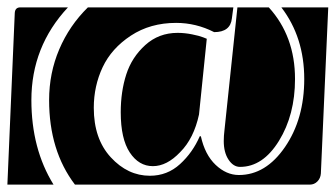

<svg xmlns="http://www.w3.org/2000/svg" viewBox="-20 -510 909 520"><path d="M307 -206Q307 -262 322 -308.5Q337 -355 373.5 -388Q410 -421 461 -421Q480 -421 500 -417Q520 -413 530 -409L540 -405L519 -200Q505 -135 468 -98Q432 -60 394 -60Q356 -60 331.5 -97Q307 -134 307 -206ZM0 -10 20 -475Q21 -490 35 -490H164Q65 -384 65 -239Q65 -107 125 -10ZM113 -239Q113 -312 140.5 -376.5Q168 -441 218 -490H612L608 -460Q604 -423 560 -423Q511 -448 457 -448Q387 -448 334.5 -413.5Q282 -379 258 -328Q234 -277 234 -218Q234 -134 280 -84Q326 -34 386 -34Q433 -34 467.5 -65.5Q502 -97 521 -141H524Q535 -91 564 -63.5Q593 -36 627 -36Q700 -36 752 -112Q804 -188 804 -296Q804 -409 742 -490H869L849 -40Q848 -27 839.5 -18.5Q831 -10 819 -10H183Q113 -102 113 -239ZM586 -128Q586 -142 588 -158L623 -490H708Q779 -412 779 -296Q779 -199 735.5 -128.5Q692 -58 630 -58Q612 -58 599 -77.5Q586 -97 586 -128Z"/></svg>

Font: PrimecolorCV1
Style: Medium
Weight: 500
Designer: gluk
Foundry: gluk
Version: Version 0.672